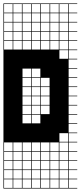

<svg xmlns="http://www.w3.org/2000/svg" viewBox="-20 -827 469 1115"><path d="M325 -803.6V-753.6H375V-803.6ZM57.1 -700H107.1V-750H57.1ZM110.7 -700H160.7V-750H110.7ZM325 -700H375V-750H325ZM271.4 -700H321.4V-750H271.4ZM3.6 -700H53.6V-750H3.6ZM217.9 -700H267.9V-750H217.9ZM164.3 -700H214.3V-750H164.3ZM110.7 -646.4H160.7V-696.4H110.7ZM57.1 -646.4H107.1V-696.4H57.1ZM3.6 -646.4H53.6V-696.4H3.6ZM164.3 -646.4H214.3V-696.4H164.3ZM325 -646.4H375V-696.4H325ZM271.4 -646.4H321.4V-696.4H271.4ZM217.9 -646.4H267.9V-696.4H217.9ZM271.4 -592.9H321.4V-642.9H271.4ZM325 -592.9H375V-642.9H325ZM217.9 -592.9H267.9V-642.9H217.9ZM57.1 -592.9H107.1V-642.9H57.1ZM164.3 -592.9H214.3V-642.9H164.3ZM3.6 -592.9H53.6V-642.9H3.6ZM110.7 -592.9H160.7V-642.9H110.7ZM325 -539.3H375V-589.3H325ZM271.4 -539.3H321.4V-589.3H271.4ZM110.7 -539.3H160.7V-589.3H110.7ZM57.1 -539.3H107.1V-589.3H57.1ZM217.9 -539.3H267.9V-589.3H217.9ZM3.6 -539.3H53.6V-589.3H3.6ZM164.3 -539.3H214.3V-589.3H164.3ZM325 -485.7H375V-535.7H325ZM110.7 -378.6H160.7V-428.6H110.7ZM164.3 -378.6H214.3V-428.6H164.3ZM110.7 -325H160.7V-375H110.7ZM217.9 -325H267.9V-375H217.9ZM164.3 -325H214.3V-375H164.3ZM217.9 -271.4H267.9V-321.4H217.9ZM164.3 -271.4H214.3V-321.4H164.3ZM110.7 -271.4H160.7V-321.4H110.7ZM110.7 -217.9H160.7V-267.9H110.7ZM217.9 -217.9H267.9V-267.9H217.9ZM164.3 -217.9H214.3V-267.9H164.3ZM164.3 -164.3H214.3V-214.3H164.3ZM217.9 -164.3H267.9V-214.3H217.9ZM110.7 -164.3H160.7V-214.3H110.7ZM110.7 -110.7H160.7V-160.7H110.7ZM164.3 -110.7H214.3V-160.7H164.3ZM325 -3.6H375V-53.6H325ZM110.7 50H160.7V0H110.7ZM57.1 50H107.1V0H57.1ZM164.3 50H214.3V0H164.3ZM217.9 50H267.9V0H217.9ZM3.6 50H53.6V0H3.6ZM325 50H375V0H325ZM271.4 50H321.4V0H271.4ZM110.7 103.6H160.7V53.6H110.7ZM57.1 103.6H107.1V53.6H57.1ZM271.4 103.6H321.4V53.6H271.4ZM217.9 103.6H267.9V53.6H217.9ZM3.6 103.6H53.6V53.6H3.6ZM325 103.6H375V53.6H325ZM164.3 103.6H214.3V53.6H164.3ZM110.7 157.1H160.7V107.1H110.7ZM271.4 157.1H321.4V107.1H271.4ZM164.3 157.1H214.3V107.1H164.3ZM217.9 157.1H267.9V107.1H217.9ZM57.1 157.1H107.1V107.1H57.1ZM325 157.1H375V107.1H325ZM3.6 157.1H53.6V107.1H3.6ZM110.7 210.7H160.7V160.7H110.7ZM3.6 210.7H53.6V160.7H3.6ZM164.3 210.7H214.3V160.7H164.3ZM217.9 210.7H267.9V160.7H217.9ZM57.1 210.7H107.1V160.7H57.1ZM271.4 210.7H321.4V160.7H271.4ZM325 210.7H375V160.7H325ZM325 264.3H375V214.3H325ZM217.9 264.3H267.9V214.3H217.9ZM164.3 264.3H214.3V214.3H164.3ZM110.7 264.3H160.7V214.3H110.7ZM57.1 264.3H107.1V214.3H57.1ZM3.6 264.3H53.6V214.3H3.6ZM271.4 264.3H321.4V214.3H271.4ZM271.4 -803.6V-753.6H321.4V-803.6ZM217.9 -803.6V-753.6H267.9V-803.6ZM164.3 -803.6V-753.6H214.3V-803.6ZM110.7 -803.6V-753.6H160.7V-803.6ZM57.1 -803.6V-753.6H107.1V-803.6ZM3.6 -803.6V-753.6H53.6V-803.6ZM428.6 -803.6H378.6V-753.6H428.6V-750H378.6V-700H428.6V-696.4H378.6V-646.4H428.6V-642.9H378.6V-592.9H428.6V-589.3H378.6V-539.3H428.6V-535.7H378.6V-485.7H428.6V-482.1H378.6V-432.1H428.6V-428.6H378.6V-378.6H428.6V-375H378.6V-325H428.6V-321.4H378.6V-271.4H428.6V-267.9H378.6V-217.9H428.6V-214.3H378.6V-164.3H428.6V-160.7H378.6V-110.7H428.6V-107.1H378.6V-57.1H428.6V-53.6H378.6V-3.6H428.6V0H378.6V50H428.6V53.6H378.6V103.6H428.6V107.1H378.6V157.1H428.6V160.7H378.6V210.7H428.6V214.3H378.6V264.3H428.6V267.9H0V-807.1H428.6Z"/></svg>

Font: Jersey 10 Charted
Style: Regular
Weight: 400
Designer: Sarah Cadigan-Fried
Version: Version 1.000; ttfautohint (v1.8.4.7-5d5b)